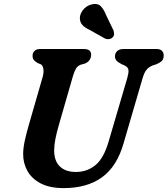

<svg xmlns="http://www.w3.org/2000/svg" viewBox="-20 -952 862 987"><path d="M538 -223 634 -550Q641.5 -575 640.5 -590.8Q639.5 -606.5 619.5 -616L605.5 -622Q586 -632 578.5 -640.8Q571 -649.5 571 -663.5Q571.5 -679 582.5 -689.5Q593.5 -700 615 -700H785.5Q803.5 -700 812.5 -690.8Q821.5 -681.5 821.5 -667.5Q821.5 -649 812.5 -639.5Q803.5 -630 783.5 -621.5L764.5 -615.5Q741.5 -605.5 730.8 -590.2Q720 -575 711.5 -545L615 -214.5Q581 -96 504.2 -40.5Q427.5 15 307.5 15Q236 15 189.8 -9Q143.5 -33 121 -73.2Q98.5 -113.5 99 -161.5Q99.5 -195.5 109 -236.2Q118.5 -277 128.5 -311L199.5 -557Q205.5 -578.5 203 -597.5Q200.5 -616.5 188.5 -622L173.5 -628Q158.5 -637 152.8 -645Q147 -653 147.5 -667Q147.5 -680.5 157.5 -690.2Q167.5 -700 185.5 -700H411.5Q449 -700 448.5 -669.5Q448.5 -656 440.2 -643.5Q432 -631 414.5 -624.5L395.5 -619.5Q379 -613.5 370.8 -599.8Q362.5 -586 355 -561L283 -311Q258.5 -227.5 258.5 -180.5Q258 -125 287.5 -96.5Q317 -68 370 -68Q428 -68 470.5 -103Q513 -138 538 -223ZM527 -871 563.5 -795.5Q566.5 -785.5 566.5 -776.5Q566.5 -767.5 558 -759Q550.5 -752 539.8 -750.8Q529 -749.5 520.5 -753.5L444 -796.5Q417 -809 404 -823Q391 -837 390.5 -858.5Q390.5 -880 406.8 -900.8Q423 -921.5 449.5 -929Q481.5 -937 498.2 -919.8Q515 -902.5 527 -871Z"/></svg>

Font: Fraunces 9pt SuperSoft SemiBold
Style: Italic
Weight: 600
Italic angle: -16°
Version: Version 1.000;[0bf87f6ff]